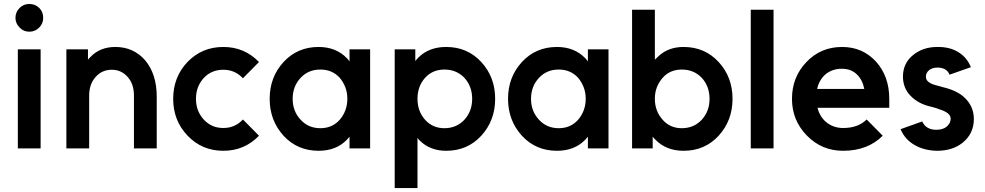

<svg xmlns="http://www.w3.org/2000/svg" viewBox="-20 -749 4969 969"><path d="M70 0H185V-500H70ZM198 -659Q198 -689 178 -709Q157 -729 128 -729Q99 -729 79 -709Q58 -688 58 -659Q58 -631 79 -610Q99 -589 128 -589Q157 -589 178 -610Q198 -630 198 -659Z M771 0V-262Q771 -318 756.5 -363.5Q742 -409 714 -443Q655 -512 562 -512Q486 -512 438 -463Q435 -460 431 -456Q427 -452 424 -448V-500H315V0H430V-266Q430 -325 463 -361Q495 -397 544 -397Q592 -397 624 -361Q656 -326 656 -266V0Z M1107 -512Q999 -512 926 -436Q854 -360 854 -250Q854 -141 926 -65Q999 12 1107 12Q1214 12 1287 -64L1206 -146Q1166 -103 1107 -103Q1047 -103 1008 -146Q969 -189 969 -250Q969 -312 1008 -355Q1047 -397 1107 -397Q1166 -397 1206 -354L1287 -436Q1214 -512 1107 -512Z M1744 -500V-439Q1741 -443 1738 -447Q1735 -451 1731 -455Q1676 -512 1588 -512Q1481 -512 1411 -436Q1341 -360 1341 -250Q1341 -141 1411 -64Q1481 12 1588 12Q1676 12 1730 -43Q1734 -47 1737 -51Q1740 -55 1744 -59V0H1848V-500ZM1597 -398Q1657 -398 1695 -356Q1713 -334 1723 -308Q1733 -282 1733 -250Q1733 -219 1723 -192.5Q1713 -166 1695 -145Q1657 -102 1597 -102Q1536 -102 1497 -145Q1457 -188 1457 -250Q1457 -313 1497 -356Q1536 -398 1597 -398Z M2076 -500V-441Q2080 -446 2084.5 -451Q2089 -456 2093 -460Q2146 -512 2232 -512Q2339 -512 2409 -436Q2479 -360 2479 -250Q2479 -141 2409 -64Q2339 12 2232 12Q2151 12 2099 -39Q2096 -42 2093 -45.5Q2090 -49 2087 -53V200H1972V-500ZM2223 -102Q2284 -102 2324 -145Q2363 -188 2363 -250Q2363 -313 2324 -356Q2284 -398 2223 -398Q2163 -398 2125 -356Q2087 -313 2087 -250Q2087 -188 2125 -145Q2163 -102 2223 -102Z M2947 -500V-439Q2944 -443 2941 -447Q2938 -451 2934 -455Q2879 -512 2791 -512Q2684 -512 2614 -436Q2544 -360 2544 -250Q2544 -141 2614 -64Q2684 12 2791 12Q2879 12 2933 -43Q2937 -47 2940 -51Q2943 -55 2947 -59V0H3051V-500ZM2800 -398Q2860 -398 2898 -356Q2916 -334 2926 -308Q2936 -282 2936 -250Q2936 -219 2926 -192.5Q2916 -166 2898 -145Q2860 -102 2800 -102Q2739 -102 2700 -145Q2660 -188 2660 -250Q2660 -313 2700 -356Q2739 -398 2800 -398Z M3421 -398Q3482 -398 3522 -356Q3561 -313 3561 -250Q3561 -188 3522 -145Q3482 -102 3421 -102Q3361 -102 3324 -145Q3305 -166 3295 -192.5Q3285 -219 3285 -250Q3285 -282 3295 -308Q3305 -334 3324 -356Q3361 -398 3421 -398ZM3430 -512Q3353 -512 3303 -465Q3298 -461 3294 -456.5Q3290 -452 3285 -448V-700H3170V0H3274V-59Q3278 -55 3281.5 -50.5Q3285 -46 3289 -43Q3343 12 3430 12Q3537 12 3607 -64Q3677 -141 3677 -250Q3677 -360 3607 -436Q3537 -512 3430 -512Z M3769 -700V0H3884V-700Z M4468 -205V-250Q4468 -363 4402 -437Q4334 -512 4230 -512Q4122 -512 4050 -436Q3977 -360 3977 -250Q3977 -142 4052 -65Q4127 12 4235 12Q4359 12 4435 -64L4354 -146Q4311 -103 4235 -103Q4185 -103 4148 -134Q4132 -148 4121.5 -166Q4111 -184 4106 -205ZM4228 -402Q4276 -402 4305 -373Q4333 -346 4342 -300H4104Q4113 -343 4144 -372Q4179 -402 4228 -402Z M4880 -410Q4860 -459 4818 -485Q4774 -513 4710 -512Q4638 -512 4588 -471Q4537 -430 4537 -361Q4538 -303 4576 -265Q4595 -245 4621.5 -231Q4648 -217 4681 -210Q4692 -207 4702.5 -204Q4713 -201 4722 -197Q4777 -180 4778 -151Q4778 -127 4758 -110Q4739 -94 4705 -94Q4654 -94 4634 -136L4525 -97Q4547 -45 4596 -17Q4645 11 4709 12Q4786 12 4836 -27Q4894 -72 4895 -147Q4895 -215 4844 -260Q4807 -293 4739 -309Q4730 -312 4720 -314.5Q4710 -317 4699 -320Q4654 -333 4653 -360Q4652 -380 4668 -394Q4684 -408 4712 -408Q4733 -408 4750 -399Q4766 -389 4772 -372Z"/></svg>

Font: Unageo
Style: SemiBold
Weight: 600
Designer: Richard Sepsi
Foundry: Richard Sepsi
Version: Version 2.000